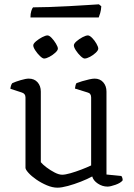

<svg xmlns="http://www.w3.org/2000/svg" viewBox="-20 -864 619 889"><path d="M246 5Q223 5 197 -6Q171 -17 148.5 -32.5Q126 -48 112 -63.5Q98 -79 98 -87V-413Q98 -431 80 -436L28 -453Q29 -462 31.5 -469Q34 -476 37 -479Q52 -486 76 -493Q100 -500 113 -500Q139 -500 154 -483Q169 -466 169 -440V-113Q178 -102 196 -88.5Q214 -75 233.5 -65Q253 -55 268 -55Q282 -55 306.5 -62Q331 -69 357 -79Q383 -89 402 -98V-413Q402 -432 385 -436L327 -454Q329 -471 334 -479Q344 -483 360.5 -488Q377 -493 393 -496.5Q409 -500 418 -500Q443 -500 458 -483Q473 -466 473 -440V-56L542 -49Q548 -41 548 -29Q539 -17 515 -8.5Q491 0 478 0Q454 0 433 -14Q412 -28 407 -47Q385 -35 354.5 -23Q324 -11 294.5 -3Q265 5 246 5ZM372 -593Q365 -593 353 -604.5Q341 -616 331.5 -630.5Q322 -645 322 -654Q322 -662 334.5 -673Q347 -684 362.5 -692Q378 -700 387 -700Q395 -700 406.5 -688.5Q418 -677 426.5 -662Q435 -647 435 -639Q435 -631 423.5 -620Q412 -609 397 -601Q382 -593 372 -593ZM184 -593Q177 -593 165 -604.5Q153 -616 143.5 -630.5Q134 -645 134 -654Q134 -662 147 -673Q160 -684 175.5 -692Q191 -700 200 -700Q208 -700 219 -688.5Q230 -677 239 -662Q248 -647 248 -639Q248 -631 236 -620Q224 -609 209 -601Q194 -593 184 -593ZM121 -783Q121 -801 125 -813.5Q129 -826 133 -830Q164 -830 208.5 -831.5Q253 -833 299 -835.5Q345 -838 383 -840.5Q421 -843 438 -844L449 -835Q448 -817 444 -803.5Q440 -790 437 -783Z"/></svg>

Font: Texturina ExtraLight
Style: Regular
Weight: 200
Designer: Guillermo Torres Carreño
Foundry: Omnibus-Type
Version: Version 1.002; ttfautohint (v1.8.3)